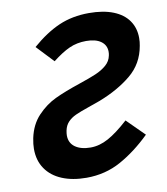

<svg xmlns="http://www.w3.org/2000/svg" viewBox="-83 -803 766 881"><g transform="rotate(-10 300.0 -362.0)"><path d="M249.5 9.5Q184 9.5 135.5 -10.8Q87 -31 60.5 -69.8Q34 -108.5 34 -162.5Q34 -184.5 39.5 -212Q52.5 -274 90.5 -314Q128.5 -354 174.5 -375.8Q220.5 -397.5 292 -421.5Q342.5 -438.5 371.2 -450.8Q400 -463 421 -481Q442 -499 447 -525Q449 -533 449 -542.5Q449 -573.5 424.5 -591.2Q400 -609 355.5 -609Q312.5 -609 277 -593Q241.5 -577 197.5 -542.5L122.5 -622Q187.5 -678.5 250.2 -705.8Q313 -733 390.5 -733Q457 -733 503.5 -714.5Q550 -696 574 -661.5Q598 -627 598 -580.5Q598 -562 594.5 -544.5Q580.5 -463 519.2 -412.5Q458 -362 369 -327.5Q341 -317 314 -308Q273 -294 251.8 -284.2Q230.5 -274.5 215.8 -259.2Q201 -244 196 -219.5Q193.5 -206 193.5 -197.5Q193.5 -162 220.2 -143Q247 -124 292 -124Q333.5 -124 375 -146.8Q416.5 -169.5 470.5 -218.5L551.5 -138Q483 -71 410.2 -30.8Q337.5 9.5 249.5 9.5Z"/></g></svg>

Font: JuliaMono ExtraBold
Style: Italic
Weight: 800
Italic angle: -9°
Monospace: yes
Designer: cormullion
Foundry: corm
Version: Version 0.057; ttfautohint (v1.8.4)